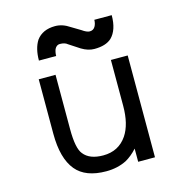

<svg xmlns="http://www.w3.org/2000/svg" viewBox="-134 -1071 1132 1197"><g transform="rotate(-15 432.5 -472.5)"><path d="M176.8 -769.5H288.1Q288.1 -792 295.9 -812.5Q307.6 -835.9 329.1 -835.9Q361.3 -835.9 377.9 -821.3L448.2 -775.4Q490.2 -750 530.3 -750Q604.5 -750 641.6 -784.2Q688.5 -830.1 688.5 -925.8H576.2Q576.2 -901.4 565.4 -882.8Q553.7 -863.3 530.3 -863.3Q511.7 -863.3 481.4 -884.8L422.9 -919.9Q377 -951.2 329.1 -951.2Q248 -951.2 208 -896.5Q176.8 -847.7 176.8 -769.5ZM611.3 -85V0H719.7V-657.2H611.3V-361.3Q611.3 -242.2 565.4 -173.8Q511.7 -94.7 412.1 -94.7Q324.2 -94.7 286.1 -143.6Q253.9 -181.6 253.9 -305.7V-657.2H145.5V-305.7Q145.5 -146.5 210 -68.4Q271.5 5.9 405.3 5.9Q477.5 5.9 536.1 -23.4Q576.2 -45.9 611.3 -85Z"/></g></svg>

Font: OCR-B
Style: Regular
Weight: 400
Version: 1.1